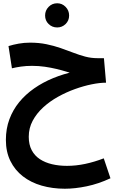

<svg xmlns="http://www.w3.org/2000/svg" viewBox="-20 -761 727 1175"><path d="M377 394Q301 394 235 375Q169 356 120 318Q71 280 43.5 224Q16 168 16 95Q16 27 37.5 -31Q59 -89 97.5 -136Q136 -183 189 -220Q242 -257 305.5 -283Q369 -309 439 -324L441 -306Q417 -313 388 -322Q359 -331 325.5 -339Q292 -347 254.5 -352.5Q217 -358 176 -358Q140 -358 108.5 -353.5Q77 -349 53 -343L32 -479Q61 -488 94.5 -494Q128 -500 164 -500Q218 -500 264 -490.5Q310 -481 350.5 -467Q391 -453 428.5 -438.5Q466 -424 502 -414.5Q538 -405 576 -405H616L629 -255Q591 -255 541.5 -245Q492 -235 439 -216Q386 -197 335.5 -169Q285 -141 244.5 -104Q204 -67 180 -22Q156 23 156 76Q156 124 174 158Q192 192 224 213Q256 234 298.5 244Q341 254 390 254Q445 254 501.5 242Q558 230 615 208L656 330Q583 364 511 379Q439 394 377 394ZM330 -593Q299 -593 277.5 -614Q256 -635 256 -666Q256 -697 277.5 -719Q299 -741 330 -741Q360 -741 381.5 -719Q403 -697 403 -666Q403 -635 381.5 -614Q360 -593 330 -593Z"/></svg>

Font: Farlight84_Sys_V01
Style: Bold
Weight: 700
Designer: Monotype Design Team, Nadine Chahine and Nizar Qandah
Foundry: Monotype Imaging Inc.
Version: Version 2.004;October 31, 2024;FontCreator 14.0.0.2814 64-bi